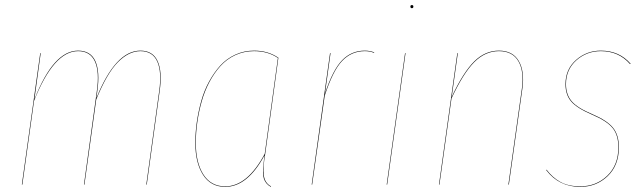

<svg xmlns="http://www.w3.org/2000/svg" viewBox="-20 -726 2532 755"><path d="M532.2 -526.9Q581.1 -526.9 599.9 -485.4Q618.7 -443.8 607.9 -368.2L557.1 0H555.2L606 -368.2Q616.7 -443.4 598.4 -484.1Q580.1 -524.9 532.2 -524.9Q486.3 -524.9 443.1 -481Q399.9 -437 358.4 -334.5L312 0H310.1L360.8 -368.2Q371.6 -443.4 353.3 -484.1Q335 -524.9 287.1 -524.9Q191.4 -524.9 113.8 -329.1L67.9 0H65.9L138.2 -517.1H140.1L115.2 -335Q190.4 -526.9 287.1 -526.9Q336.4 -526.9 355 -485.6Q373.5 -444.3 362.8 -368.2L358.9 -339.8Q434.1 -526.9 532.2 -526.9Z M979 -526.9Q1034.2 -526.9 1074.7 -499L1022.9 -121.1Q1013.7 -68.4 1017.3 -37.4Q1021 -6.3 1045.9 6.8L1044.9 8.8Q1034.2 2.9 1027.3 -5.6Q1020.5 -14.2 1017.6 -23.7Q1014.6 -33.2 1014.4 -47.1Q1014.2 -61 1015.4 -73.2Q1016.6 -85.4 1018.6 -103.5Q1019.5 -111.3 1020 -115.2Q953.1 8.8 865.7 8.8Q808.6 8.8 778.3 -38.6Q748 -85.9 748 -164.1Q748 -204.6 753.9 -245.8Q759.8 -287.1 771.2 -328.4Q782.7 -369.6 802 -405Q821.3 -440.4 845.9 -467.8Q870.6 -495.1 905 -511Q939.5 -526.9 979 -526.9ZM979 -524.9Q939.5 -524.9 905.5 -509.3Q871.6 -493.7 846.9 -466.3Q822.3 -439 803.5 -403.6Q784.7 -368.2 773.2 -327.4Q761.7 -286.6 755.9 -245.6Q750 -204.6 750 -164.1Q750 -86.4 779.8 -39.8Q809.6 6.8 865.7 6.8Q952.6 6.8 1021 -121.1L1072.8 -498Q1033.7 -524.9 979 -524.9Z M1414.6 -526.9Q1434.6 -526.9 1451.7 -520L1450.7 -518.1Q1435.5 -524.9 1414.6 -524.9Q1361.8 -524.9 1325.2 -486.3Q1288.6 -447.8 1256.8 -349.1L1207.5 0H1205.6L1277.8 -517.1H1279.8L1257.8 -357.9Q1288.6 -451.2 1325.2 -489Q1361.8 -526.9 1414.6 -526.9Z M1593.8 -700.2Q1593.8 -706.1 1599.6 -706.1Q1605.5 -706.1 1605.5 -700.2Q1605.5 -693.8 1599.6 -693.8Q1593.8 -693.8 1593.8 -700.2ZM1574.7 -517.1 1502.4 0H1500.5L1572.8 -517.1Z M2034.2 -377.9 1981 0H1979L2032.2 -377.9Q2041.5 -444.8 2018.6 -484.9Q1995.6 -524.9 1941.9 -524.9Q1888.2 -524.9 1845 -481.7Q1801.8 -438.5 1755.4 -338.9L1708 0H1706.1L1778.3 -517.1H1780.3L1756.3 -345.2Q1801.8 -441.9 1844.7 -484.4Q1887.7 -526.9 1941.9 -526.9Q1996.1 -526.9 2019.8 -486.3Q2043.5 -445.8 2034.2 -377.9Z M2342.8 -526.9Q2415 -526.9 2460 -475.1L2457.5 -474.1Q2413.1 -524.9 2342.8 -524.9Q2287.1 -524.9 2246.3 -488.8Q2205.6 -452.6 2205.6 -395Q2205.6 -354 2228.3 -327.6Q2251 -301.3 2309.6 -276.9Q2367.2 -252.4 2390.4 -223.9Q2413.6 -195.3 2413.6 -147Q2413.6 -75.7 2369.4 -33.4Q2325.2 8.8 2261.7 8.8Q2177.7 8.8 2127.9 -57.1L2128.9 -59.1Q2152.8 -27.3 2184.1 -10.3Q2215.3 6.8 2261.7 6.8Q2324.2 6.8 2367.9 -34.9Q2411.6 -76.7 2411.6 -147Q2411.6 -194.8 2388.9 -222.7Q2366.2 -250.5 2308.6 -274.9Q2249 -300.3 2226.3 -326.7Q2203.6 -353 2203.6 -395Q2203.6 -453.6 2245.1 -490.2Q2286.6 -526.9 2342.8 -526.9Z"/></svg>

Font: Fira Sans Compressed Two
Style: Italic
Weight: 100
Width: 3
Italic angle: -8°
Designer: Carrois Corporate & Edenspiekermann AG
Foundry: Carrois Corporate GbR & Edenspiekermann AG
Version: Version 4.203;PS 004.203;hotconv 1.0.88;makeotf.lib2.5.64775